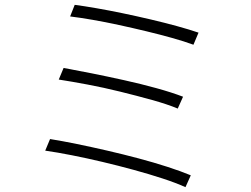

<svg xmlns="http://www.w3.org/2000/svg" viewBox="-20 -762 1040 794"><path d="M289 -742Q327 -737 379 -728Q431 -719 488.5 -707Q546 -695 603.5 -681.5Q661 -668 712 -654Q763 -640 801 -627L780 -577Q742 -591 692 -605Q642 -619 586 -632.5Q530 -646 472.5 -658.5Q415 -671 363 -680Q311 -689 270 -694ZM243 -481Q293 -472 358 -459Q423 -446 493 -430.5Q563 -415 626.5 -397.5Q690 -380 737 -362L715 -313Q672 -331 609 -348.5Q546 -366 477 -383Q408 -400 341.5 -412.5Q275 -425 223 -433ZM187 -187Q237 -179 298 -166.5Q359 -154 424 -139Q489 -124 553 -107Q617 -90 672.5 -72Q728 -54 769 -37L747 12Q707 -6 652 -24Q597 -42 533 -59.5Q469 -77 403.5 -92.5Q338 -108 277 -120Q216 -132 167 -139Z"/></svg>

Font: Noto Sans JP Thin Light
Style: Regular
Weight: 300
Version: Version 2.004-H2;hotconv 1.0.118;makeotfexe 2.5.65603